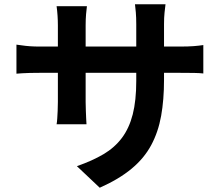

<svg xmlns="http://www.w3.org/2000/svg" viewBox="-20 -816 1040 899"><path d="M748 -442Q748 -349 734.5 -273.5Q721 -198 688 -136.5Q655 -75 596 -26Q537 23 447 63L340 -38Q412 -63 464.5 -94Q517 -125 551 -170.5Q585 -216 601.5 -280.5Q618 -345 618 -437V-703Q618 -734 616 -757.5Q614 -781 612 -796H755Q753 -781 750.5 -757.5Q748 -734 748 -703ZM387 -787Q385 -773 383 -749.5Q381 -726 381 -697V-339Q381 -317 382 -296.5Q383 -276 383.5 -260.5Q384 -245 385 -234H245Q247 -245 248 -260.5Q249 -276 250 -296.5Q251 -317 251 -339V-697Q251 -719 249.5 -742Q248 -765 245 -787ZM57 -607Q67 -606 83 -603.5Q99 -601 120 -599.5Q141 -598 166 -598H822Q862 -598 887 -600Q912 -602 932 -605V-472Q916 -474 889 -474.5Q862 -475 822 -475H166Q141 -475 120.5 -474.5Q100 -474 84.5 -473Q69 -472 57 -471Z"/></svg>

Font: Noto Sans KR
Style: Bold
Weight: 700
Designer: Ryoko NISHIZUKA  (kana, bopomofo & ideographs); Paul D. Hunt (Latin, Greek & Cyrillic); Sandoll Communications , Soo-you
Foundry: Adobe
Version: Version 2.004-H2;hotconv 1.0.118;makeotfexe 2.5.65603